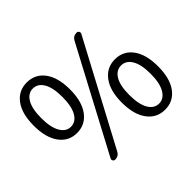

<svg xmlns="http://www.w3.org/2000/svg" viewBox="-162 -990 1245 1245"><g transform="rotate(-45 460.5 -367.0)"><path d="M205.1 -284.2Q128.9 -284.2 84 -345.7Q39.1 -407.2 39.1 -516.6Q39.1 -626 84 -686.5Q128.9 -747.1 205.1 -747.1Q282.2 -747.1 327.1 -686.5Q372.1 -626 372.1 -516.6Q372.1 -407.2 326.7 -345.7Q281.2 -284.2 205.1 -284.2ZM205.1 -340.8Q250 -340.8 276.4 -386.2Q302.7 -431.6 302.7 -516.6Q302.7 -602.5 276.4 -647Q250 -691.4 205.1 -691.4Q161.1 -691.4 134.8 -647Q108.4 -602.5 108.4 -516.6Q108.4 -431.6 134.8 -386.2Q161.1 -340.8 205.1 -340.8ZM257.8 12.7Q247.1 12.7 242.2 3.9Q239.3 -1 239.3 -4.9Q239.3 -9.8 241.2 -13.7L616.2 -719.7Q630.9 -747.1 662.1 -747.1Q672.9 -747.1 678.2 -737.8Q683.6 -728.5 678.7 -719.7L302.7 -13.7Q288.1 12.7 257.8 12.7ZM548.8 -218.8Q548.8 -327.1 594.2 -388.2Q639.6 -449.2 715.8 -449.2Q792 -449.2 836.9 -388.7Q881.8 -328.1 881.8 -218.8Q881.8 -109.4 836.9 -48.3Q792 12.7 715.8 12.7Q639.6 12.7 594.2 -48.3Q548.8 -109.4 548.8 -218.8ZM715.8 -43Q759.8 -43 786.6 -88.4Q813.5 -133.8 813.5 -218.8Q813.5 -303.7 787.1 -348.1Q760.7 -392.6 715.8 -392.6Q670.9 -392.6 644.5 -348.6Q618.2 -304.7 618.2 -218.8Q618.2 -133.8 644.5 -88.4Q670.9 -43 715.8 -43Z"/></g></svg>

Font: Gen Jyuu Gothic Regular
Style: Regular
Weight: 400
Designer: [Source Han Sans]
Ryoko NISHIZUKA  (kana & ideographs); Paul D. Hunt (Latin, Greek & Cyrillic); Wenlong ZHANG  (bopomofo
Version: Version 1.002.20150607